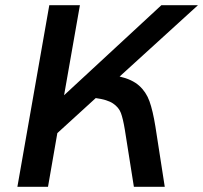

<svg xmlns="http://www.w3.org/2000/svg" viewBox="-20 -720 783 740"><path d="M579 -232 615 0H496L461 -221Q454 -263 446 -284.5Q438 -306 416 -321Q394 -336 349 -342L201 -207L165 0H47L170 -700H288L227 -353L602 -700H743L441 -425Q489 -414 516 -390Q543 -366 556 -330Q569 -294 579 -232Z"/></svg>

Font: KoHo SemiBold
Style: Italic
Weight: 600
Italic angle: -10°
Version: Version 1.000; ttfautohint (v1.6)